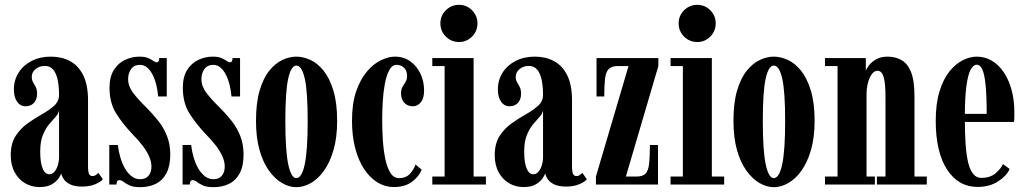

<svg xmlns="http://www.w3.org/2000/svg" viewBox="-20 -764 4248 795"><path d="M143.5 10.5Q111 10.5 84 -5.2Q57 -21 40.8 -50.5Q24.5 -80 24.5 -121.5Q24.5 -170 44.8 -201.2Q65 -232.5 94.8 -253.5Q124.5 -274.5 154.2 -291.2Q184 -308 204.2 -326.2Q224.5 -344.5 224.5 -371Q224.5 -407.5 218.5 -434.5Q212.5 -461.5 199.8 -476.2Q187 -491 166 -491Q142.5 -491 127 -477.8Q111.5 -464.5 111.5 -446Q111.5 -433 117 -423.5Q122.5 -414 128 -403.8Q133.5 -393.5 133.5 -376Q133.5 -352 120.5 -338Q107.5 -324 86 -324Q64 -324 50.8 -342.8Q37.5 -361.5 37.5 -393.5Q37.5 -432.5 57 -463.2Q76.5 -494 111.2 -511.8Q146 -529.5 190.5 -529.5Q235 -529.5 269.5 -511.2Q304 -493 324.2 -453.2Q344.5 -413.5 344.5 -348.5V-77.5Q344.5 -52.5 348.8 -43.8Q353 -35 362.5 -35Q371 -35 377.5 -39.8Q384 -44.5 387.5 -48L406 -22Q398.5 -11.5 375.2 -1.5Q352 8.5 320.5 8.5Q290 8.5 271.8 0Q253.5 -8.5 244.8 -21.2Q236 -34 233.5 -46Q231.5 -38.5 222.2 -25Q213 -11.5 194.2 -0.5Q175.5 10.5 143.5 10.5ZM184 -42.5Q196.5 -42.5 205.5 -53Q214.5 -63.5 219.5 -79.8Q224.5 -96 224.5 -112.5V-307.5Q222.5 -293.5 210.5 -280.5Q198.5 -267.5 183.8 -250Q169 -232.5 157.8 -205.5Q146.5 -178.5 146.5 -136.5Q146.5 -90.5 156.5 -66.5Q166.5 -42.5 184 -42.5Z M560.5 11Q532.5 11 516.8 3.8Q501 -3.5 492 -10.8Q483 -18 475 -18Q468 -18 465.2 -13.5Q462.5 -9 462.5 0H432.5V-163.5H468Q471 -137 478.5 -111.5Q486 -86 497.8 -66Q509.5 -46 525.2 -34Q541 -22 559.5 -22Q576.5 -22 586.8 -29Q597 -36 602 -47.8Q607 -59.5 607 -74.5Q607 -95.5 597.2 -117Q587.5 -138.5 570.2 -161.2Q553 -184 529 -208Q488.5 -250.5 461 -294.2Q433.5 -338 433.5 -400.5Q433.5 -446 451.5 -474.5Q469.5 -503 498 -516.2Q526.5 -529.5 557.5 -529.5Q579.5 -529.5 593 -523.8Q606.5 -518 614.8 -512Q623 -506 629 -506Q634 -506 636.5 -510Q639 -514 639.5 -523.5H670.5V-364.5H635Q633 -387.5 627.5 -411Q622 -434.5 612.5 -453.5Q603 -472.5 589.8 -484Q576.5 -495.5 559 -495.5Q535.5 -495.5 523 -478.2Q510.5 -461 510.5 -436.5Q510.5 -407 531 -379.8Q551.5 -352.5 586.5 -318.5Q613 -292 635.5 -263.5Q658 -235 671.5 -200.8Q685 -166.5 685 -124Q685 -77 669.2 -47Q653.5 -17 625.2 -3Q597 11 560.5 11Z M864 11Q836 11 820.2 3.8Q804.5 -3.5 795.5 -10.8Q786.5 -18 778.5 -18Q771.5 -18 768.8 -13.5Q766 -9 766 0H736V-163.5H771.5Q774.5 -137 782 -111.5Q789.5 -86 801.2 -66Q813 -46 828.8 -34Q844.5 -22 863 -22Q880 -22 890.2 -29Q900.5 -36 905.5 -47.8Q910.5 -59.5 910.5 -74.5Q910.5 -95.5 900.8 -117Q891 -138.5 873.8 -161.2Q856.5 -184 832.5 -208Q792 -250.5 764.5 -294.2Q737 -338 737 -400.5Q737 -446 755 -474.5Q773 -503 801.5 -516.2Q830 -529.5 861 -529.5Q883 -529.5 896.5 -523.8Q910 -518 918.2 -512Q926.5 -506 932.5 -506Q937.5 -506 940 -510Q942.5 -514 943 -523.5H974V-364.5H938.5Q936.5 -387.5 931 -411Q925.5 -434.5 916 -453.5Q906.5 -472.5 893.2 -484Q880 -495.5 862.5 -495.5Q839 -495.5 826.5 -478.2Q814 -461 814 -436.5Q814 -407 834.5 -379.8Q855 -352.5 890 -318.5Q916.5 -292 939 -263.5Q961.5 -235 975 -200.8Q988.5 -166.5 988.5 -124Q988.5 -77 972.8 -47Q957 -17 928.8 -3Q900.5 11 864 11Z M1207 11Q1177.5 11 1148 -6Q1118.5 -23 1093.8 -57.2Q1069 -91.5 1054.5 -143Q1040 -194.5 1040 -263.5Q1040 -338.5 1055.2 -389.8Q1070.5 -441 1095.5 -471.8Q1120.5 -502.5 1149.8 -516Q1179 -529.5 1207 -529.5Q1235 -529.5 1264.8 -516Q1294.5 -502.5 1319.5 -471.8Q1344.5 -441 1360.2 -389.8Q1376 -338.5 1376 -263.5Q1376 -194.5 1361 -143Q1346 -91.5 1321.5 -57.2Q1297 -23 1267 -6Q1237 11 1207 11ZM1207 -26.5Q1229.5 -26.5 1241.8 -83.5Q1254 -140.5 1254 -263.5Q1254 -386 1241.8 -439.2Q1229.5 -492.5 1207 -492.5Q1185.5 -492.5 1173.5 -439.2Q1161.5 -386 1161.5 -263.5Q1161.5 -140.5 1173.5 -83.5Q1185.5 -26.5 1207 -26.5Z M1610 10.5Q1575 10.5 1543.8 -8.2Q1512.5 -27 1488.5 -62.8Q1464.5 -98.5 1451 -149.5Q1437.5 -200.5 1437.5 -264.5Q1437.5 -336.5 1455.2 -387Q1473 -437.5 1500.2 -469Q1527.5 -500.5 1558.2 -515Q1589 -529.5 1614.5 -529.5Q1652 -529.5 1679.2 -509.8Q1706.5 -490 1721.2 -458.2Q1736 -426.5 1736 -389.5Q1736 -357.5 1722.8 -340.8Q1709.5 -324 1689 -324Q1667.5 -324 1654 -338.5Q1640.5 -353 1640.5 -377.5Q1640.5 -394 1646.8 -404.5Q1653 -415 1659.2 -425Q1665.5 -435 1665.5 -449Q1665.5 -472.5 1652.5 -484Q1639.5 -495.5 1622.5 -495.5Q1603.5 -495.5 1591.8 -473.5Q1580 -451.5 1573.5 -416.8Q1567 -382 1564.8 -342.5Q1562.5 -303 1562.5 -268Q1562.5 -227.5 1565.2 -185Q1568 -142.5 1575.2 -106.8Q1582.5 -71 1596.2 -48.8Q1610 -26.5 1632 -26.5Q1661 -26.5 1677.2 -44.2Q1693.5 -62 1700.5 -83L1726 -61.5Q1715.5 -34 1686.5 -11.8Q1657.5 10.5 1610 10.5Z M1770 0V-33H1821V-490.5H1770V-523.5H1941V-33H1992V0ZM1881 -590Q1848.5 -590 1826 -612.5Q1803.5 -635 1803.5 -667.5Q1803.5 -699 1826 -721.5Q1848.5 -744 1881 -744Q1912 -744 1934.5 -721.5Q1957 -699 1957 -667.5Q1957 -635 1934.5 -612.5Q1912 -590 1881 -590Z M2147.5 10.5Q2115 10.5 2088 -5.2Q2061 -21 2044.8 -50.5Q2028.5 -80 2028.5 -121.5Q2028.5 -170 2048.8 -201.2Q2069 -232.5 2098.8 -253.5Q2128.5 -274.5 2158.2 -291.2Q2188 -308 2208.2 -326.2Q2228.5 -344.5 2228.5 -371Q2228.5 -407.5 2222.5 -434.5Q2216.5 -461.5 2203.8 -476.2Q2191 -491 2170 -491Q2146.5 -491 2131 -477.8Q2115.5 -464.5 2115.5 -446Q2115.5 -433 2121 -423.5Q2126.5 -414 2132 -403.8Q2137.5 -393.5 2137.5 -376Q2137.5 -352 2124.5 -338Q2111.5 -324 2090 -324Q2068 -324 2054.8 -342.8Q2041.5 -361.5 2041.5 -393.5Q2041.5 -432.5 2061 -463.2Q2080.5 -494 2115.2 -511.8Q2150 -529.5 2194.5 -529.5Q2239 -529.5 2273.5 -511.2Q2308 -493 2328.2 -453.2Q2348.5 -413.5 2348.5 -348.5V-77.5Q2348.5 -52.5 2352.8 -43.8Q2357 -35 2366.5 -35Q2375 -35 2381.5 -39.8Q2388 -44.5 2391.5 -48L2410 -22Q2402.5 -11.5 2379.2 -1.5Q2356 8.5 2324.5 8.5Q2294 8.5 2275.8 0Q2257.5 -8.5 2248.8 -21.2Q2240 -34 2237.5 -46Q2235.5 -38.5 2226.2 -25Q2217 -11.5 2198.2 -0.5Q2179.5 10.5 2147.5 10.5ZM2188 -42.5Q2200.5 -42.5 2209.5 -53Q2218.5 -63.5 2223.5 -79.8Q2228.5 -96 2228.5 -112.5V-307.5Q2226.5 -293.5 2214.5 -280.5Q2202.5 -267.5 2187.8 -250Q2173 -232.5 2161.8 -205.5Q2150.5 -178.5 2150.5 -136.5Q2150.5 -90.5 2160.5 -66.5Q2170.5 -42.5 2188 -42.5Z M2447.5 0V-33L2582.5 -490.5H2537.5Q2512.5 -490.5 2500.5 -478.2Q2488.5 -466 2485.2 -438.2Q2482 -410.5 2482 -364.5H2450V-523.5H2706V-490.5L2571.5 -33H2615.5Q2641.5 -33 2653 -45.2Q2664.5 -57.5 2667.8 -86Q2671 -114.5 2671 -163.5H2704.5V0Z M2756.5 0V-33H2807.5V-490.5H2756.5V-523.5H2927.5V-33H2978.5V0ZM2867.5 -590Q2835 -590 2812.5 -612.5Q2790 -635 2790 -667.5Q2790 -699 2812.5 -721.5Q2835 -744 2867.5 -744Q2898.5 -744 2921 -721.5Q2943.5 -699 2943.5 -667.5Q2943.5 -635 2921 -612.5Q2898.5 -590 2867.5 -590Z M3184 11Q3154.5 11 3125 -6Q3095.5 -23 3070.8 -57.2Q3046 -91.5 3031.5 -143Q3017 -194.5 3017 -263.5Q3017 -338.5 3032.2 -389.8Q3047.5 -441 3072.5 -471.8Q3097.5 -502.5 3126.8 -516Q3156 -529.5 3184 -529.5Q3212 -529.5 3241.8 -516Q3271.5 -502.5 3296.5 -471.8Q3321.5 -441 3337.2 -389.8Q3353 -338.5 3353 -263.5Q3353 -194.5 3338 -143Q3323 -91.5 3298.5 -57.2Q3274 -23 3244 -6Q3214 11 3184 11ZM3184 -26.5Q3206.5 -26.5 3218.8 -83.5Q3231 -140.5 3231 -263.5Q3231 -386 3218.8 -439.2Q3206.5 -492.5 3184 -492.5Q3162.5 -492.5 3150.5 -439.2Q3138.5 -386 3138.5 -263.5Q3138.5 -140.5 3150.5 -83.5Q3162.5 -26.5 3184 -26.5Z M3396 0V-33H3448V-490.5H3396V-523.5H3565V-470Q3567 -478.5 3577.5 -492.8Q3588 -507 3607.5 -518.2Q3627 -529.5 3655 -529.5Q3686 -529.5 3711.2 -516.2Q3736.5 -503 3751.5 -467.5Q3766.5 -432 3766.5 -365V-33H3817.5V0H3611V-33H3646.5V-362.5Q3646.5 -418 3639 -444.5Q3631.5 -471 3613.5 -471Q3604 -471 3596 -463.8Q3588 -456.5 3581.8 -443.5Q3575.5 -430.5 3572 -413.5Q3568.5 -396.5 3568 -377V-33H3602.5V0Z M4027.5 10Q3988 10 3956.2 -8.2Q3924.5 -26.5 3901.5 -61.8Q3878.5 -97 3866.5 -147.8Q3854.5 -198.5 3854.5 -263.5Q3854.5 -334.5 3870 -385.2Q3885.5 -436 3911 -467.8Q3936.5 -499.5 3966.2 -514.5Q3996 -529.5 4024.5 -529.5Q4058.5 -529.5 4087 -512.5Q4115.5 -495.5 4136.2 -464.8Q4157 -434 4168.5 -392Q4180 -350 4180 -299.5Q4180 -289.5 4180 -279.5Q4180 -269.5 4179 -259H3967.5V-292.5H4065.5Q4065.5 -367 4061 -411.8Q4056.5 -456.5 4047.5 -476.2Q4038.5 -496 4024.5 -496Q4010.5 -496 3999.2 -475.8Q3988 -455.5 3981.5 -407.5Q3975 -359.5 3975 -275.5Q3975 -213.5 3978.2 -167Q3981.5 -120.5 3989.2 -89.5Q3997 -58.5 4010.2 -43Q4023.5 -27.5 4043 -27.5Q4080 -27.5 4102 -46.2Q4124 -65 4133 -84.5L4160.5 -64.5Q4149 -36.5 4113.2 -13.2Q4077.5 10 4027.5 10Z"/></svg>

Font: Imbue 24pt
Style: Bold
Weight: 700
Designer: Tyler Finck
Foundry: Etcetera Type Company
Version: Version 1.102